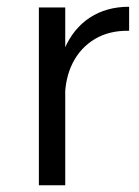

<svg xmlns="http://www.w3.org/2000/svg" viewBox="-20 -548 412 568"><path d="M362 -457Q303 -458 260.5 -432.5Q218 -407 195 -361.5Q172 -316 172 -255L145 -258Q145 -344 171 -404Q197 -464 246 -496Q295 -528 362 -528ZM95 -526H173V0H95Z"/></svg>

Font: Alexandria Light
Style: Regular
Weight: 300
Designer: Mohamed Gaber
Foundry: Kief Type Foundry
Version: Version 5.100